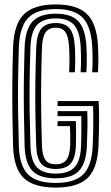

<svg xmlns="http://www.w3.org/2000/svg" viewBox="-20 -829 495 858"><path d="M229.5 9.2Q130.2 9.2 86 -33.5Q41.8 -76.2 38.5 -174.5Q36.5 -242.5 35.5 -312.6Q34.5 -382.8 35.1 -458.6Q35.8 -534.5 38.5 -619Q42.2 -721.8 87.2 -765.5Q132.2 -809.2 229.2 -809.2Q323.8 -809.2 367.8 -767Q411.8 -724.8 417.8 -626.5Q419.5 -594 419.5 -564.5Q419.5 -535 417.8 -506H391.8Q393.8 -535.5 393.8 -564.1Q393.8 -592.8 391.8 -625Q386.5 -712.5 348.9 -750.5Q311.2 -788.5 229.2 -788.5Q144.2 -788.5 106 -749Q67.8 -709.5 64.2 -617.8Q61.8 -541.2 60.9 -470Q60 -398.8 61 -326.6Q62 -254.5 64.2 -175.2Q67.2 -88.5 105 -50Q142.8 -11.5 229.5 -11.5Q313.5 -11.5 351.8 -49.5Q390 -87.5 394.2 -175.8Q395.8 -211.5 396.4 -242.9Q397 -274.2 397 -302.2Q397 -330.2 396 -355H237.2V-377.5H420.8Q423 -333.5 422.8 -284.4Q422.5 -235.2 420 -174.5Q415.5 -75.5 370.9 -33.1Q326.2 9.2 229.5 9.2ZM229.5 -32.2Q156.8 -32.2 124.6 -65.9Q92.5 -99.5 90 -176Q87.8 -254.8 86.8 -325.5Q85.8 -396.2 86.6 -467.1Q87.5 -538 90 -617Q93 -698.2 125.5 -733Q158 -767.8 229.2 -767.8Q300.2 -767.8 330.9 -733.1Q361.5 -698.5 366 -623.5Q368 -589.8 368 -564.6Q368 -539.5 366.2 -506H340.5Q342 -534 342.1 -561.9Q342.2 -589.8 340.5 -621Q336.5 -689 310.6 -717.9Q284.8 -746.8 229.2 -746.8Q171.8 -746.8 145 -716.9Q118.2 -687 116 -616.2Q113.2 -537.2 112.4 -466.4Q111.5 -395.5 112.5 -325.1Q113.5 -254.8 116 -177Q118.2 -110.5 144.4 -81.9Q170.5 -53.2 229.5 -53.2Q286.5 -53.2 313.2 -81.8Q340 -110.2 342.2 -177.5Q343.5 -208.2 343.6 -245.5Q343.8 -282.8 343.5 -310H237.2V-332.5H370Q371.2 -297.5 370.8 -261.2Q370.2 -225 368.2 -176.8Q365 -101.2 333.9 -66.8Q302.8 -32.2 229.5 -32.2ZM229.5 -74Q182 -74 162.8 -99.2Q143.5 -124.5 141.8 -178Q139.2 -254 138.2 -323.6Q137.2 -393.2 138.1 -464.2Q139 -535.2 141.8 -615.8Q144 -675 164.2 -700.5Q184.5 -726 229.2 -726Q271.8 -726 291.5 -701.6Q311.2 -677.2 314.5 -620.2Q316.2 -592 316.2 -564.4Q316.2 -536.8 314.5 -506H288.8Q290 -528.8 290.4 -547Q290.8 -565.2 290.2 -582.4Q289.8 -599.5 288.8 -618.2Q286 -665.5 272.4 -685.4Q258.8 -705.2 229.2 -705.2Q198.2 -705.2 183.8 -684.5Q169.2 -663.8 167.5 -615.2Q164.8 -536.2 164 -466.4Q163.2 -396.5 164.1 -326.8Q165 -257 167.5 -178.8Q169 -133.5 183 -114.1Q197 -94.8 229.5 -94.8Q261.2 -94.8 276.4 -114Q291.5 -133.2 293.8 -180.8Q294.2 -199.2 293.8 -225.2Q293.2 -251.2 292.5 -265.2H237.2V-287.8H319Q319.5 -264.8 319.9 -236.5Q320.2 -208.2 319.2 -179Q317 -122.5 296.1 -98.2Q275.2 -74 229.5 -74Z"/></svg>

Font: Big Shoulders Inline Display Thin ExtraBold
Style: Regular
Weight: 800
Version: Version 2.002